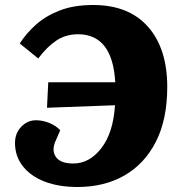

<svg xmlns="http://www.w3.org/2000/svg" viewBox="-20 -735 719 768"><path d="M441 -406Q430 -598 292 -598Q243 -598 205 -572.5Q167 -547 133 -501L59 -561Q85 -602 124.5 -637Q164 -672 220 -693.5Q276 -715 353 -715Q495 -715 572 -628Q649 -541 649 -387Q649 -257 603.5 -168Q558 -79 477.5 -33Q397 13 290 13Q215 13 159 -8.5Q103 -30 71.5 -70Q40 -110 40 -163Q40 -202 65 -228Q90 -254 124 -254Q150 -254 176.5 -243.5Q203 -233 221 -214L204 -175Q185 -135 203 -108Q221 -81 273 -81Q338 -81 385.5 -142.5Q433 -204 440 -314L168 -304L173 -406Z"/></svg>

Font: Literata 12pt ExtraBold
Style: Italic
Weight: 800
Italic angle: -2°
Designer: Latin by Veronika Burian and Jose Scaglione. Greek by Irene Vlachou. Cyrillic by Vera Evstafieva
Foundry: TypeTogether
Version: Version 3.002